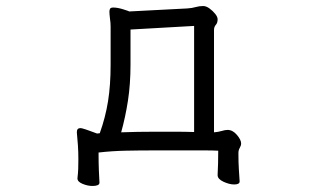

<svg xmlns="http://www.w3.org/2000/svg" viewBox="-20 -506 1040 637"><path d="M775 96Q775 106 757 106Q741 106 721.5 97Q702 88 702 75V74Q703 57 703.5 36Q704 15 704 -6Q686 -7 661 -7H493Q441 -7 396 -6Q351 -5 307 0Q307 35 308 59Q309 83 310 100Q310 106 303.5 108.5Q297 111 287 111Q271 111 254 104Q237 97 237 86V85Q239 68 239.5 54.5Q240 41 240 22Q240 -2 238.5 -24Q237 -46 235 -66V-68Q235 -81 247 -81Q249 -81 250.5 -80.5Q252 -80 253 -80Q264 -77 276 -72.5Q288 -68 302 -63L311 -64Q330 -117 338.5 -170.5Q347 -224 347 -291V-417Q347 -431 345 -443Q344 -452 343.5 -457.5Q343 -463 343 -467Q343 -474 345.5 -477.5Q348 -481 356 -481Q370 -481 389 -475Q408 -469 409 -468L601 -478Q617 -479 629 -482.5Q641 -486 654 -486Q664 -486 675 -478Q686 -470 694 -460Q702 -450 702 -442Q702 -430 696 -423.5Q690 -417 690 -406V-67Q704 -68 715.5 -71.5Q727 -75 735 -75Q752 -75 766 -58.5Q780 -42 780 -30Q780 -23 775.5 -15.5Q771 -8 771 2Q771 34 772.5 56.5Q774 79 775 95ZM624 -420 413 -408V-292Q413 -227 404.5 -172Q396 -117 382 -67Q409 -68 436.5 -68.5Q464 -69 492 -69Q527 -69 560 -69Q593 -69 624 -68Z"/></svg>

Font: Klee One SemiBold
Style: Regular
Weight: 600
Designer: Fontworks Inc.
Foundry: Fontworks Inc.
Version: Version 1.00;January 12, 2022;FontCreator 13.0.0.2683 64-bit